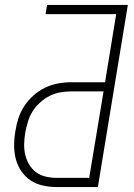

<svg xmlns="http://www.w3.org/2000/svg" viewBox="-20 -755 540 775"><path d="M210 0Q181 0 153.5 -6Q126 -12 104 -26.5Q82 -41 66.5 -63.5Q51 -86 44 -112.5Q37 -139 37 -168Q37 -197 42 -225Q46 -252 54.5 -278Q63 -304 78.5 -327.5Q94 -351 115.5 -370Q137 -389 162 -401Q187 -413 214 -418Q241 -423 267 -423H404L449 -698H164L170 -735H496L375 0ZM210 -37H340L398 -386H267Q245 -386 222.5 -382Q200 -378 179.5 -367.5Q159 -357 141 -340.5Q123 -324 111 -304.5Q99 -285 92.5 -263Q86 -241 82 -220Q78 -197 77.5 -174Q77 -151 82 -130Q87 -109 98 -90.5Q109 -72 126 -59.5Q143 -47 165 -42Q187 -37 210 -37Z"/></svg>

Font: Iosevka SS18 Extralight
Style: Italic
Weight: 200
Italic angle: -9°
Monospace: yes
Designer: Belleve Invis
Foundry: Belleve Invis
Version: Version 25.1.1; ttfautohint (v1.8.4)